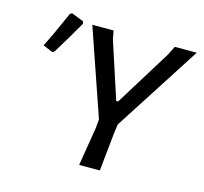

<svg xmlns="http://www.w3.org/2000/svg" viewBox="-98 -779 942 888"><g transform="rotate(15 372.5 -334.5)"><path d="M132 -664 142 -669 200 -646 202 -635Q160 -561 108 -477L98 -472L52 -492Q82 -550 132 -664ZM745 -642 478 -227 472 -184 453 0H354L384 -184L388 -227L245 -642H347L354 -603L443 -330H452L619 -600L640 -642Z"/></g></svg>

Font: Alegreya Sans SC Medium
Style: Italic
Weight: 500
Italic angle: -7°
Designer: Juan Pablo del Peral
Foundry: Huerta Tipografica
Version: Version 2.007